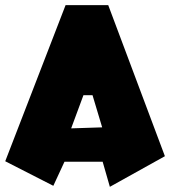

<svg xmlns="http://www.w3.org/2000/svg" viewBox="-30 -720 656 741"><path d="M223.1 -700.2H387.7L606.4 -117.2L394 1L366.2 -95.7H218.8L175.8 -2.9L-9.8 -97.7ZM244.6 -224.6 364.3 -228.5 327.1 -352.5H292Z"/></svg>

Font: Lapsus Pro (theguybrush.com)
Style: Bold
Weight: 700
Designer: Jose Roses
Version: Version 1.00 February 9, 2018, initial release